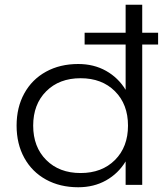

<svg xmlns="http://www.w3.org/2000/svg" viewBox="-20 -780 700 810"><path d="M510 -99Q479 -48 427.5 -19Q376 10 310 10Q233 10 174 -22.5Q115 -55 82.5 -114Q50 -173 50 -250Q50 -327 82.5 -386Q115 -445 174 -477.5Q233 -510 310 -510Q376 -510 427.5 -481Q479 -452 510 -401V-592H337V-642H510V-760H580V-642H647V-592H580V0H510ZM520 -250Q520 -340 465 -395Q410 -450 320 -450Q230 -450 175 -395Q120 -340 120 -250Q120 -160 175 -105Q230 -50 320 -50Q410 -50 465 -105Q520 -160 520 -250Z"/></svg>

Font: Goli Light
Style: Regular
Weight: 300
Designer: jaikishan Patel
Foundry: MagicType
Version: Version 1.000